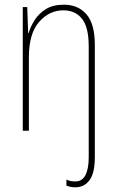

<svg xmlns="http://www.w3.org/2000/svg" viewBox="-20 -557 498 818"><path d="M301 241Q289 241 280 239Q271 237 263 234V208Q273 213 282.5 214.5Q292 216 301 216Q330 216 344 189Q358 162 358 113V-359Q358 -442 329 -477.5Q300 -513 250 -513Q190 -513 146.5 -463.5Q103 -414 103 -312V0H77V-527H96L100 -416H102Q110 -444 128 -472Q146 -500 176 -518.5Q206 -537 252 -537Q313 -537 348.5 -496Q384 -455 384 -366V114Q384 180 361.5 210.5Q339 241 301 241Z"/></svg>

Font: Noto Sans Gurmukhi UI Condensed Thin
Style: Regular
Weight: 100
Width: 3
Designer: Jelle Bosma - Monotype Design Team
Foundry: Monotype Imaging Inc.
Version: Version 2.004; ttfautohint (v1.8.4.7-5d5b)